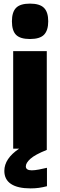

<svg xmlns="http://www.w3.org/2000/svg" viewBox="-20 -823 332 1063"><path d="M53 -540H239V7Q174 33 148.5 56Q123 79 123 98Q123 120 156 120Q172 120 196 115.5Q220 111 240 106V208Q217 214 195.5 217Q174 220 149 220Q78 220 41 195.5Q4 171 4 123Q4 55 86 0H53ZM146 -607Q92 -607 69 -630Q46 -653 46 -705Q46 -756 69 -779.5Q92 -803 146 -803Q200 -803 223.5 -779.5Q247 -756 247 -705Q247 -655 224 -631Q201 -607 146 -607Z"/></svg>

Font: Encode Sans Narrow
Style: ExtraBold
Weight: 800
Designer: Pablo Impallari, Andres Torresi
Foundry: Pablo Impallari, Andres Torresi
Version: Version 1.000; ttfautohint (v1.00) -l 8 -r 50 -G 200 -x 14 -